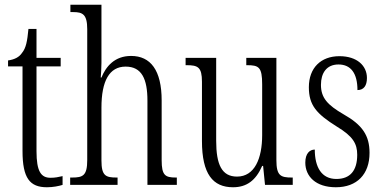

<svg xmlns="http://www.w3.org/2000/svg" viewBox="-20 -780 1614 810"><path d="M178 10C204 10 228 5 244 0V-37C226 -33 213 -30 193 -30C153 -30 134 -57 134 -142V-500H236V-536H134V-658H100C95 -606 90 -578 73 -557C61 -539 42 -529 14 -525V-500H75V-143C75 -28 106 10 178 10Z M276 0H476V-31H472C426 -31 408 -38 408 -103V-326C408 -438 441 -499 510 -499C578 -499 602 -447 602 -355V0H726V-31H722C677 -31 662 -40 662 -104V-356C662 -484 615 -544 533 -544C464 -544 427 -500 408 -453H405C406 -465 408 -492 408 -515V-760H277V-729H289C328 -729 348 -720 348 -657V-105C348 -39 330 -31 284 -31H276Z M963 10C1020 10 1059 -18 1086 -80H1090L1098 0H1215V-31H1212C1164 -31 1146 -38 1146 -105V-536H1019V-505H1022C1072 -505 1086 -497 1086 -424V-210C1086 -111 1054 -35 980 -35C916 -35 892 -85 892 -186V-536H763V-505H767C815 -505 832 -497 832 -435V-185C832 -46 878 10 963 10Z M1397 10C1486 10 1539 -45 1539 -135C1539 -208 1509 -253 1429 -298C1362 -337 1334 -367 1334 -422C1334 -471 1357 -508 1408 -508C1460 -508 1488 -471 1488 -400C1515 -400 1528 -419 1528 -451C1528 -503 1486 -543 1412 -543C1334 -543 1283 -494 1283 -412C1283 -336 1315 -300 1401 -246C1469 -205 1487 -174 1487 -127C1487 -60 1457 -25 1399 -25C1337 -25 1308 -74 1308 -149C1287 -149 1268 -133 1268 -94C1268 -36 1312 10 1397 10Z"/></svg>

Font: Noto Serif Thai ExtraCondensed Light
Style: Regular
Weight: 300
Width: 2
Designer: Monotype Design Team
Foundry: Monotype Imaging Inc.
Version: Version 2.002